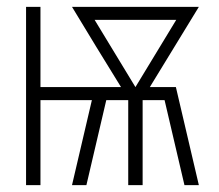

<svg xmlns="http://www.w3.org/2000/svg" viewBox="-20 -540 640 560"><path d="M56 0V-520H98V-286H333L261 -403L190 -520H560L417 -286H493L560 0H518L460 -248H396V0H354V-248H290L232 0H190L248 -248H98V0ZM375 -286 494 -482H256Z"/></svg>

Font: Iosevka SS04 XLt Ex
Style: Regular
Weight: 200
Width: 7
Monospace: yes
Designer: Belleve Invis
Foundry: Belleve Invis
Version: Version 19.0.0; ttfautohint (v1.8.4)